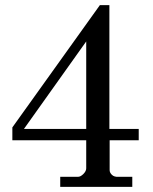

<svg xmlns="http://www.w3.org/2000/svg" viewBox="-20 -726 596 746"><path d="M214 -39H283Q293 -39 304 -50Q315 -61 315 -72V-181H28V-231L368 -706H405V-225H519V-181H406V-65Q406 -55 415 -46.5Q424 -38 440 -39H494V0H214ZM73 -225H315V-565Z"/></svg>

Font: Academico
Style: Regular
Weight: 400
Foundry: Steinberg Media Technologies GmbH
Version: Version 0.902